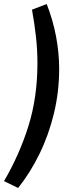

<svg xmlns="http://www.w3.org/2000/svg" viewBox="-50 -740 405 954"><path d="M40 194 -30 160Q47 28 91.5 -114.5Q136 -257 136 -427Q136 -491 129 -555Q122 -619 109 -692L182 -720Q213 -641 228.5 -559Q244 -477 244 -398Q244 -284 218 -176.5Q192 -69 146 25Q100 119 40 194Z"/></svg>

Font: Nunito Sans SemiBold
Style: Italic
Weight: 600
Italic angle: -9°
Designer: Vernon Adams
Foundry: Vernon Adams
Version: Version 3.006; ttfautohint (v1.8.3)